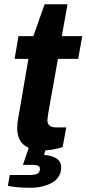

<svg xmlns="http://www.w3.org/2000/svg" viewBox="-20 -696 407 904"><path d="M124 188Q60.1 188 17.1 179.2L25.9 127.9H120.1Q144 127.9 156 121.8Q168 115.7 168 98.1Q168 88.9 159.7 84.5Q151.4 80.1 130.9 80.1H87.9L115.2 0Q61 -22.9 61 -92.8Q61 -113.8 65.9 -140.1L113.8 -418.9H48.8L66.9 -525.9H137.2L189.9 -675.8H297.9L271 -525.9H367.2L348.1 -418.9H252.9L207 -162.1Q203.1 -134.8 203.1 -130.9Q203.1 -96.2 243.2 -96.2H292L274.9 -3.9Q239.3 8.8 193.8 12.2L187 33.2Q222.7 35.6 245.4 49.8Q268.1 64 268.1 91.8Q268.1 114.7 257.6 132.6Q247.1 150.4 231.7 160.4Q216.3 170.4 196 177Q175.8 183.6 158.4 185.8Q141.1 188 124 188Z"/></svg>

Font: Archivo
Style: Bold Italic
Weight: 700
Italic angle: -10°
Designer: Hector Gatti
Foundry: Omnibus-Type
Version: Version 2.001